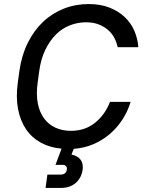

<svg xmlns="http://www.w3.org/2000/svg" viewBox="-20 -728 710 948"><path d="M284 6Q227 1 182 -23.5Q137 -48 108.5 -90Q80 -132 69 -190Q58 -248 68 -321L76 -379Q87 -456 117.5 -517Q148 -578 193 -620.5Q238 -663 295.5 -685.5Q353 -708 418 -708Q476 -708 520.5 -690.5Q565 -673 596 -643.5Q627 -614 643.5 -575.5Q660 -537 663 -495H561Q556 -519 544.5 -541Q533 -563 513.5 -580Q494 -597 467 -607.5Q440 -618 405 -618Q363 -618 324 -602.5Q285 -587 255 -556.5Q225 -526 203.5 -481.5Q182 -437 174 -379L166 -321Q158 -263 166.5 -218.5Q175 -174 197.5 -143.5Q220 -113 254 -97.5Q288 -82 330 -82Q400 -82 449.5 -122Q499 -162 523 -225H625Q611 -179 585 -138.5Q559 -98 523 -67Q487 -36 442 -16.5Q397 3 344 7L333 35Q365 42 378.5 61.5Q392 81 388 110Q382 151 353.5 175.5Q325 200 280 200H205L214 134H279Q306 134 310 110Q313 88 291 86H254Z"/></svg>

Font: Retni Sans Medium
Style: Italic
Weight: 500
Italic angle: -8°
Designer: Vitaly Kuzmin
Foundry: ParaType Ltd.
Version: Version 1.00;June 10, 2019;FontCreator 11.5.0.2425 64-bit; t